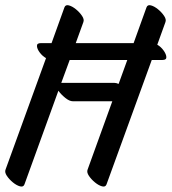

<svg xmlns="http://www.w3.org/2000/svg" viewBox="-48 -673 653 730"><path d="M285 -28 379 -288H229Q216 -288 200 -301Q184 -314 174 -328L45 28Q41 39 28 35.5Q15 32 1 20.5Q-13 9 -22 -4.5Q-31 -18 -27 -28L127 -452Q113 -460 103 -473.5Q93 -487 92.5 -498Q92 -509 107 -509H148L197 -645Q201 -656 214 -652.5Q227 -649 241 -637.5Q255 -626 264 -612.5Q273 -599 269 -589L240 -509H460L509 -645Q513 -656 526 -652.5Q539 -649 553 -637.5Q567 -626 576 -612.5Q585 -599 581 -589L550 -503Q564 -495 574 -481Q584 -467 584.5 -456Q585 -445 570 -445H529L357 28Q353 39 340 35.5Q327 32 313 20.5Q299 9 290 -4.5Q281 -18 285 -28ZM386 -358Q394 -358 403 -354L436 -445H217L185 -358Z"/></svg>

Font: Story Script
Style: Regular
Weight: 400
Designer: Lana Roulhac, Ben Buysse
Version: Version 1.000; ttfautohint (v1.8.4.7-5d5b)